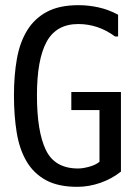

<svg xmlns="http://www.w3.org/2000/svg" viewBox="-20 -726 540 743"><path d="M425 -585Q360 -633 283 -633Q198 -633 160.5 -564.5Q123 -496 123 -357Q123 -217 157.5 -145.5Q192 -74 282 -74Q301 -74 326 -81Q351 -88 365 -100V-300H256V-370H448V-62Q413 -34 368.5 -18.5Q324 -3 279 -3Q205 -3 157.5 -29Q110 -55 82.5 -102Q55 -149 44.5 -214Q34 -279 34 -357Q34 -435 45.5 -499Q57 -563 85.5 -609Q114 -655 162 -680.5Q210 -706 284 -706Q322 -706 361 -697.5Q400 -689 437 -669V-585Z"/></svg>

Font: D2Coding ligature
Style: Regular
Weight: 400
Monospace: yes
Designer: Yong-Rak Park; Jeong-Hwan Yoon; Sang-Min Lee;
Foundry: NHN Corporation
Version: Version 1.3.2; Build 20180524